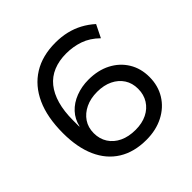

<svg xmlns="http://www.w3.org/2000/svg" viewBox="-186 -874 1042 1042"><g transform="rotate(-45 335.5 -352.5)"><path d="M361 9Q267 9 201 -32Q135 -73 100.5 -150.5Q66 -228 66 -337Q66 -459 104 -542.5Q142 -626 213 -670Q284 -714 384 -714Q430 -714 470 -704.5Q510 -695 545.5 -676Q581 -657 612 -629L576 -556Q533 -598 485 -614.5Q437 -631 384 -631Q329 -631 285.5 -613Q242 -595 213 -559Q184 -523 169 -470Q154 -417 154 -348V-300H156Q166 -345 196 -377.5Q226 -410 271.5 -427.5Q317 -445 369 -445Q442 -445 497 -416.5Q552 -388 583 -337.5Q614 -287 614 -221Q614 -154 582 -102Q550 -50 492.5 -20.5Q435 9 361 9ZM358 -71Q408 -71 445.5 -89.5Q483 -108 504 -141.5Q525 -175 525 -219Q525 -263 504 -295.5Q483 -328 445 -346.5Q407 -365 356 -365Q305 -365 266.5 -346.5Q228 -328 206 -295.5Q184 -263 184 -219Q184 -175 205.5 -141.5Q227 -108 266 -89.5Q305 -71 358 -71Z"/></g></svg>

Font: Nunito Sans 7pt SemiExpanded
Style: Regular
Weight: 400
Width: 6
Designer: Vernon Adams
Foundry: Vernon Adams
Version: Version 3.101;gftools[0.9.27]